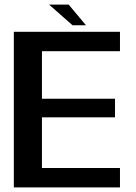

<svg xmlns="http://www.w3.org/2000/svg" viewBox="-20 -813 592 833"><path d="M40 0H500.5V-84H162V-304H479V-384.5H162V-591H500.5V-675H40ZM294.5 -703.5H353L278 -793H193Z"/></svg>

Font: Anybody Thin Medium
Style: Regular
Weight: 500
Version: Version 1.113;gftools[0.9.25]